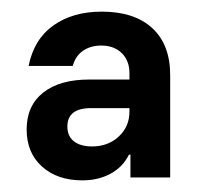

<svg xmlns="http://www.w3.org/2000/svg" viewBox="-20 -630 357 330"><path d="M121.7 -320Q78.3 -320 52.1 -343.8Q25.8 -367.5 25.8 -407.5Q25.8 -448.3 54.2 -470.8Q82.5 -493.3 133.3 -493.3H202.5V-504.2Q202.5 -525.8 189.2 -538.8Q175.8 -551.7 154.2 -551.7Q135.8 -551.7 122.9 -542.9Q110 -534.2 105 -516.7H29.2Q38.3 -562.5 71.7 -586.2Q105 -610 155 -610Q210.8 -610 241.7 -581.7Q272.5 -553.3 272.5 -500.8V-325H204.2V-364.2H201.7Q190.8 -342.5 169.6 -331.2Q148.3 -320 121.7 -320ZM138.3 -378.3Q165.8 -378.3 184.2 -395.4Q202.5 -412.5 202.5 -438.3V-444.2H136.7Q95.8 -444.2 95.8 -412.5Q95.8 -395.8 107.1 -387.1Q118.3 -378.3 138.3 -378.3Z"/></svg>

Font: Funnel Sans Light Medium
Style: Regular
Weight: 500
Version: Version 1.000